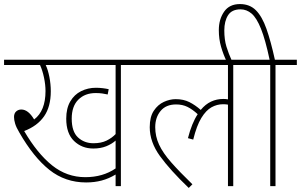

<svg xmlns="http://www.w3.org/2000/svg" viewBox="-20 -916 1481 945"><path d="M575 -596V0H549V-57Q516 -37 480.5 -27.5Q445 -18 404 -18Q301 -18 223 -80Q145 -142 75 -264Q60 -289 54.5 -307.5Q49 -326 49 -340Q49 -358 59.5 -367.5Q70 -377 85 -377Q119 -377 148 -328Q204 -370 204 -468Q204 -499 196.5 -534.5Q189 -570 177 -596H0V-622H681V-596ZM440 -211Q478 -211 504.5 -224Q531 -237 549 -256V-596H205Q216 -573 223 -537.5Q230 -502 230 -467Q230 -391 197 -343.5Q164 -296 99 -271Q164 -160 236.5 -102Q309 -44 400 -44Q486 -44 549 -87V-224Q530 -207 502.5 -196Q475 -185 439 -185Q383 -185 344.5 -222Q306 -259 306 -332Q306 -383 326 -417Q346 -451 379.5 -467.5Q413 -484 452 -484Q469 -484 485.5 -482Q502 -480 515 -477L510 -451Q497 -454 483 -456Q469 -458 451 -458Q398 -458 365.5 -425.5Q333 -393 333 -332Q333 -268 364 -239.5Q395 -211 440 -211Z M667 -596V-622H1233V-596H1128V0H1102V-401Q1092 -403 1078 -403Q1048 -403 1021 -388Q994 -373 971 -335.5Q948 -298 931 -229L905 -236Q924 -310 953 -354Q927 -378 902.5 -390Q878 -402 847 -402Q797 -402 770.5 -370Q744 -338 744 -290Q744 -245 763 -204Q782 -163 823 -116.5Q864 -70 927 -9L909 9Q818 -78 767.5 -147.5Q717 -217 717 -290Q717 -341 737 -371Q757 -401 786.5 -414.5Q816 -428 845 -428Q883 -428 912 -413.5Q941 -399 968 -375Q991 -403 1019 -416Q1047 -429 1079 -429Q1091 -429 1102 -427V-596Z M1095 -615Q1079 -648 1068 -686Q1057 -724 1057 -768Q1057 -821 1083 -858.5Q1109 -896 1161 -896Q1209 -896 1239.5 -865.5Q1270 -835 1291.5 -774Q1313 -713 1333 -622H1441V-596H1336V0H1310V-596H1219V-622H1307Q1286 -721 1264.5 -774.5Q1243 -828 1218.5 -849Q1194 -870 1164 -870Q1121 -870 1102.5 -841Q1084 -812 1084 -766Q1084 -721 1094.5 -686.5Q1105 -652 1122 -615Z"/></svg>

Font: Noto Sans SemiCondensed Thin
Style: Regular
Weight: 100
Width: 4
Designer: Monotype Design Team
Foundry: Monotype Imaging Inc.
Version: Version 2.013; ttfautohint (v1.8.4.7-5d5b)